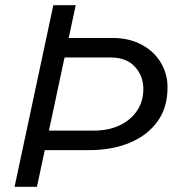

<svg xmlns="http://www.w3.org/2000/svg" viewBox="-20 -718 690 738"><path d="M128 -141 144 -216H341Q397 -216 439.5 -236Q482 -256 506.5 -292Q531 -328 531 -376Q531 -426 498.5 -461.5Q466 -497 406 -497H204L220 -572H413Q476 -572 524 -546.5Q572 -521 598 -477.5Q624 -434 624 -382Q624 -304 585 -250.5Q546 -197 478 -169Q410 -141 325 -141ZM36 0 185 -698H271L122 0Z"/></svg>

Font: Azeret Mono Thin Light
Style: Italic
Weight: 300
Italic angle: -12°
Version: Version 1.002